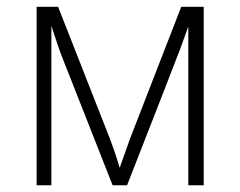

<svg xmlns="http://www.w3.org/2000/svg" viewBox="-20 -551 715 571"><path d="M335.9 -51.8 366.2 -137.2 519 -530.8H585.9V0H540V-472.2Q529.3 -441.4 517.3 -409.2Q505.4 -377 357.9 0H314.9L168 -373Q158.7 -395.5 150.6 -420.4Q142.6 -445.3 132.8 -474.1V0H88.9V-530.8H152.8L306.2 -140.1Q324.2 -92.8 335.9 -51.8Z"/></svg>

Font: JBL Sans
Style: Light
Weight: 300
Version: Version 1.10